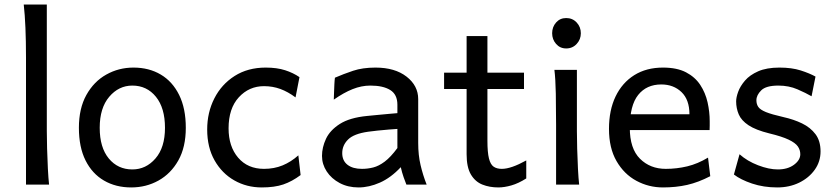

<svg xmlns="http://www.w3.org/2000/svg" viewBox="-20 -801 3622 833"><path d="M183.1 -781.2V-231.9Q183.1 -200.7 184.3 -156.2Q185.5 -111.8 187.7 -69.3Q189.9 -26.9 192.9 0H92.8V-551.8Q92.8 -694.8 83 -781.2Z M322.3 -246.6Q322.3 -330.6 354.7 -388.9Q387.2 -447.3 441.2 -477.5Q495.1 -507.8 559.1 -507.8Q626.5 -507.8 677.5 -477.5Q728.5 -447.3 757.3 -388.9Q786.1 -330.6 786.1 -246.6Q786.1 -162.6 753.7 -105Q721.2 -47.4 667.5 -17.6Q613.8 12.2 549.3 12.2Q482.4 12.2 431.2 -17.6Q379.9 -47.4 351.1 -105Q322.3 -162.6 322.3 -246.6ZM412.6 -246.6Q412.6 -161.1 451.9 -113.5Q491.2 -65.9 554.2 -65.9Q613.3 -65.9 654.5 -113.5Q695.8 -161.1 695.8 -246.6Q695.8 -332.5 656.5 -381.1Q617.2 -429.7 554.2 -429.7Q495.1 -429.7 453.9 -381.1Q412.6 -332.5 412.6 -246.6Z M1284.2 -41.5Q1247.1 -13.7 1209 -0.7Q1170.9 12.2 1115.7 12.2Q1050.3 12.2 996.6 -18.3Q942.9 -48.8 910.9 -105.2Q878.9 -161.6 878.9 -239.3Q878.9 -313 909.9 -374Q940.9 -435.1 998 -471.4Q1055.2 -507.8 1132.8 -507.8Q1181.6 -507.8 1217 -496.3Q1252.4 -484.9 1279.3 -466.3L1262.2 -378.4Q1229.5 -402.8 1196.3 -415Q1163.1 -427.2 1125.5 -427.2Q1060.5 -427.2 1016.1 -378.9Q971.7 -330.6 971.7 -244.1Q971.7 -165.5 1013.2 -116.9Q1054.7 -68.4 1125.5 -68.4Q1169.4 -68.4 1206.1 -83.5Q1242.7 -98.6 1274.4 -127Z M1535.6 12.2Q1489.7 12.2 1453.9 -6.8Q1418 -25.9 1397.5 -57.1Q1377 -88.4 1377 -124.5Q1377 -161.6 1394.3 -198.7Q1411.6 -235.8 1454.3 -263.2Q1497.1 -290.5 1572.3 -297.9Q1589.4 -299.8 1616.7 -302.2Q1644 -304.7 1669.2 -307.1Q1694.3 -309.6 1704.1 -310.1V-346.7Q1704.1 -391.1 1673.1 -410.4Q1642.1 -429.7 1586.9 -429.7Q1548.3 -429.7 1509.8 -414.3Q1471.2 -398.9 1428.2 -368.7Q1428.7 -379.4 1429.2 -397.9Q1429.7 -416.5 1430.7 -435.1Q1431.6 -453.6 1433.1 -463.9Q1470.2 -480 1511.7 -493.9Q1553.2 -507.8 1608.9 -507.8Q1693.4 -507.8 1743.9 -468.5Q1794.4 -429.2 1794.4 -371.1V-180.7Q1794.4 -127.9 1804.7 -84.5Q1814.9 -41 1831.1 0H1743.2Q1738.3 -11.7 1731.2 -32Q1724.1 -52.2 1718.8 -75.7Q1675.8 -29.8 1628.4 -8.8Q1581.1 12.2 1535.6 12.2ZM1550.3 -68.4Q1575.2 -68.4 1599.4 -74.5Q1623.5 -80.6 1649.2 -99.9Q1674.8 -119.1 1704.1 -158.7V-241.7Q1691.9 -241.2 1667.5 -239Q1643.1 -236.8 1617.9 -234.4Q1592.8 -231.9 1577.1 -229.5Q1515.1 -220.7 1490 -195.6Q1464.8 -170.4 1464.8 -136.7Q1464.8 -104 1487.5 -86.2Q1510.3 -68.4 1550.3 -68.4Z M2263.2 -105V-26.9Q2229.5 -5.4 2198.7 3.4Q2168 12.2 2142.1 12.2Q2104 12.2 2072.8 -0.2Q2041.5 -12.7 2022.9 -44.2Q2004.4 -75.7 2004.4 -131.8Q2004.4 -149.4 2004.4 -189.5Q2004.4 -229.5 2004.4 -283.9Q2004.4 -338.4 2004.4 -400.6Q2004.4 -462.9 2004.4 -525.9Q2004.4 -588.9 2004.4 -644.5H2094.7Q2094.7 -582 2094.7 -511Q2094.7 -439.9 2094.7 -373.5Q2094.7 -307.1 2094.7 -258.1Q2094.7 -209 2094.7 -190.4Q2094.7 -140.1 2101.3 -113.8Q2107.9 -87.4 2121.6 -77.9Q2135.3 -68.4 2157.2 -68.4Q2197.3 -68.4 2263.2 -105ZM2253.4 -415H1906.7V-485.8H2253.4Z M2385.3 -498H2482.9Q2482.9 -431.6 2482.9 -365.2Q2482.9 -298.8 2482.9 -231.9Q2482.9 -200.7 2484.1 -156Q2485.4 -111.3 2487.5 -68.8Q2489.7 -26.4 2492.7 0H2392.6Q2392.6 -35.2 2392.6 -82.5Q2392.6 -129.9 2392.6 -177Q2392.6 -224.1 2392.6 -258.8Q2392.6 -330.1 2391.4 -394.8Q2390.1 -459.5 2385.3 -498ZM2375.5 -656.7Q2375.5 -684.1 2392.6 -703.4Q2409.7 -722.7 2436.5 -722.7Q2463.9 -722.7 2481.9 -703.4Q2500 -684.1 2500 -656.7Q2500 -629.9 2481.9 -610.4Q2463.9 -590.8 2436.5 -590.8Q2409.7 -590.8 2392.6 -610.4Q2375.5 -629.9 2375.5 -656.7Z M3058.6 -236.8H2695.3V-305.2H2971.2Q2971.2 -368.2 2936.8 -401.4Q2902.3 -434.6 2849.1 -434.6Q2785.2 -434.6 2748.8 -389.2Q2712.4 -343.8 2712.4 -246.6Q2712.4 -156.2 2756.6 -112.3Q2800.8 -68.4 2868.7 -68.4Q2916 -68.4 2961.7 -79.3Q3007.3 -90.3 3051.8 -117.2L3061.5 -36.6Q3009.8 -9.8 2961.4 1.2Q2913.1 12.2 2856.4 12.2Q2794.4 12.2 2741 -16.6Q2687.5 -45.4 2654.8 -102.1Q2622.1 -158.7 2622.1 -241.7Q2622.1 -322.8 2650.6 -382.3Q2679.2 -441.9 2731.7 -474.9Q2784.2 -507.8 2856.4 -507.8Q2917 -507.8 2956.3 -487.3Q2995.6 -466.8 3018.1 -432.6Q3040.5 -398.4 3049.8 -357.2Q3059.1 -315.9 3059.1 -274.9Q3059.1 -268.6 3059.1 -256.1Q3059.1 -243.7 3058.6 -236.8Z M3518.1 -468.8 3501 -383.3Q3476.6 -397.5 3439.5 -413.6Q3402.3 -429.7 3356.9 -429.7Q3303.2 -429.7 3282.5 -408.9Q3261.7 -388.2 3261.7 -366.2Q3261.7 -349.1 3269.8 -337.2Q3277.8 -325.2 3302.7 -314.9Q3327.6 -304.7 3378.9 -293Q3423.3 -283.2 3459.7 -265.6Q3496.1 -248 3518.1 -218.8Q3540 -189.5 3540 -144Q3540 -100.1 3514.9 -64.7Q3489.7 -29.3 3447.3 -8.5Q3404.8 12.2 3352.1 12.2Q3293 12.2 3242.9 -4.6Q3192.9 -21.5 3164.1 -43.9L3188.5 -131.8Q3221.7 -102.1 3268.8 -84Q3315.9 -65.9 3354.5 -65.9Q3397.5 -65.9 3424.8 -86.2Q3452.1 -106.4 3452.1 -131.8Q3452.1 -150.4 3441.4 -165.8Q3430.7 -181.2 3401.6 -195.1Q3372.6 -209 3317.9 -222.2Q3258.8 -236.8 3227.5 -257.6Q3196.3 -278.3 3185.1 -304.7Q3173.8 -331.1 3173.8 -361.3Q3173.8 -378.4 3182.6 -402.8Q3191.4 -427.2 3212.2 -451.4Q3232.9 -475.6 3269.5 -491.7Q3306.2 -507.8 3361.8 -507.8Q3415 -507.8 3453.9 -495.4Q3492.7 -482.9 3518.1 -468.8Z"/></svg>

Font: Kanchenjunga
Style: Regular
Weight: 400
Designer: Becca Hirsbrunner Spalinger
Foundry: SIL International
Version: Version 2.001